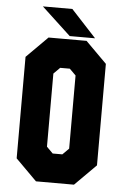

<svg xmlns="http://www.w3.org/2000/svg" viewBox="-58 -889 606 931"><g transform="rotate(5 245.5 -424.0)"><path d="M153 0 50 -103V-597L153 -700H338L441 -597V-103L338 0ZM222 -141.5H269L299.5 -172V-528L269 -558.5H222L191.5 -528V-172ZM378 -716H254.5L112.5 -848H256Z"/></g></svg>

Font: Tourney Condensed Black
Style: Regular
Weight: 900
Width: 3
Designer: Tyler Finck
Foundry: Etcetera Type Co
Version: Version 1.010; ttfautohint (v1.8.3)